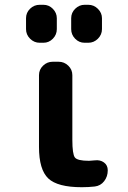

<svg xmlns="http://www.w3.org/2000/svg" viewBox="-20 -780 540 810"><path d="M379.9 -103.5Q402.3 -106.4 418.5 -94.7Q434.6 -83 434.6 -61.5Q434.6 -35.2 419.4 -15.6Q404.3 3.9 379.9 6.8Q353.5 9.8 325.2 9.8Q222.7 9.8 183.6 -27.3Q144.5 -64.5 144.5 -160.2V-462.9Q144.5 -486.3 161.6 -502.9Q178.7 -519.5 202.1 -519.5H227.5Q251 -519.5 268.1 -502.9Q285.2 -486.3 285.2 -462.9V-190.4Q285.2 -129.9 295.9 -115.7Q306.6 -101.6 355.5 -101.6Q362.3 -101.6 379.9 -103.5ZM352.5 -759.8Q376 -759.8 393.1 -742.7Q410.2 -725.6 410.2 -703.1V-657.2Q410.2 -633.8 393.1 -616.7Q376 -599.6 352.5 -599.6H336.9Q313.5 -599.6 296.9 -616.7Q280.3 -633.8 280.3 -657.2V-703.1Q280.3 -726.6 297.4 -743.2Q314.5 -759.8 336.9 -759.8ZM163.1 -599.6H147.5Q124 -599.6 106.9 -616.7Q89.8 -633.8 89.8 -657.2V-703.1Q89.8 -726.6 106.9 -743.2Q124 -759.8 147.5 -759.8H163.1Q186.5 -759.8 203.1 -742.7Q219.7 -725.6 219.7 -703.1V-657.2Q219.7 -633.8 203.1 -616.7Q186.5 -599.6 163.1 -599.6Z"/></svg>

Font: Rounded Mgen+ 1mn bold
Style: Bold
Weight: 700
Designer: [Source Han Sans]
Ryoko NISHIZUKA  (kana & ideographs); Paul D. Hunt (Latin, Greek & Cyrillic); Wenlong ZHANG  (bopomofo
Version: Version 1.059.20150602